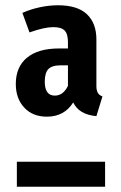

<svg xmlns="http://www.w3.org/2000/svg" viewBox="-20 -711 459 729"><path d="M238 -527V-551Q238 -582 225.5 -595Q213 -608 182 -608Q149 -608 92 -588L65 -662Q96 -676 131.5 -683.5Q167 -691 200 -691Q274 -691 310 -657Q346 -623 346 -561V-384Q346 -368 351.5 -358.5Q357 -349 369 -345L346 -270Q280 -276 258 -322Q224 -268 158 -268Q104 -268 72 -302.5Q40 -337 40 -392Q40 -457 82.5 -492Q125 -527 204 -527ZM238 -385V-463H211Q177 -463 163.5 -448.5Q150 -434 150 -401Q150 -348 188 -348Q220 -348 238 -385ZM44 -97H379V-2H44Z"/></svg>

Font: Fira Sans Extra Condensed Medium
Style: Regular
Weight: 500
Width: 1
Designer: Carrois Corporate & Edenspiekermann AG
Foundry: Carrois Corporate GbR & Edenspiekermann AG
Version: Version 4.203